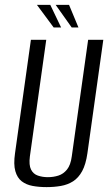

<svg xmlns="http://www.w3.org/2000/svg" viewBox="-20 -754 453 786"><path d="M170.7 12Q140 12 113.8 7.2Q87.6 2.4 69.1 -11.7Q50.6 -25.9 42.8 -53.4Q34.9 -80.9 41.5 -126.7L106.5 -591H169.3L102.3 -113.6Q97.8 -78.4 107 -60Q116.2 -41.6 135 -35.2Q153.8 -28.7 175.9 -28.7Q198.7 -28.7 219 -35.2Q239.4 -41.6 254.3 -60Q269.2 -78.4 273.8 -113.6L340.8 -591H402.9L337.9 -127Q331.4 -81.2 316.4 -53.5Q301.3 -25.9 279.1 -11.7Q256.8 2.4 229.1 7.2Q201.4 12 170.7 12ZM301.1 -641.7H273.4L207.8 -734.2H262.6ZM230.1 -641.7H199.6L131.1 -734.2H185.8Z"/></svg>

Font: Alumni Sans SC Thin
Style: Italic
Weight: 100
Italic angle: -8°
Designer: Robert E. Leuschke
Foundry: Robert E. Leuschke
Version: Version 1.016